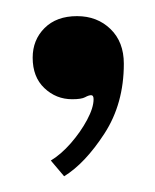

<svg xmlns="http://www.w3.org/2000/svg" viewBox="-20 -114 192 238"><path d="M59.5 104.5 43 85Q55.5 77.5 67.8 63.5Q80 49.5 88 34.5Q96 19.5 96 9Q96 4 93 4Q90 4 85.5 6.5Q81 9 69.5 9Q49.5 9 35 -4.8Q20.5 -18.5 20.5 -42.5Q20.5 -64.5 35.2 -79.2Q50 -94 75.5 -94Q100.5 -94 117 -78Q133.5 -62 133.5 -35Q133.5 14.5 109.5 51.5Q85.5 88.5 59.5 104.5Z"/></svg>

Font: Imbue 50pt
Style: Regular
Weight: 400
Designer: Tyler Finck
Foundry: Etcetera Type Company
Version: Version 1.102; ttfautohint (v1.8.3)